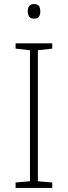

<svg xmlns="http://www.w3.org/2000/svg" viewBox="-20 -928 334 948"><path d="M238 0H57V-27L128 -33V-680L57 -688V-714H238V-688L167 -680V-33L238 -27ZM147 -908Q166 -908 172.5 -898Q179 -888 179 -872Q179 -856 172.5 -846Q166 -836 147 -836Q131 -836 124 -846Q117 -856 117 -872Q117 -888 124 -898Q131 -908 147 -908Z"/></svg>

Font: Noto Sans Lao Looped ExtraLight
Style: Regular
Weight: 200
Designer: Mark Frömberg, Ben Mitchell
Foundry: The Fontpad Ltd
Version: Version 1.002; ttfautohint (v1.8.4.7-5d5b)